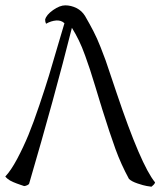

<svg xmlns="http://www.w3.org/2000/svg" viewBox="-34 -686 600 718"><path d="M-14.2 -25.9Q6.8 -47.9 30.3 -92Q53.7 -136.2 72.3 -181.2Q90.8 -226.1 113.5 -293.5Q136.2 -360.8 149.2 -403.6Q162.1 -446.3 181.6 -513.4Q201.2 -580.6 207 -599.1Q194.8 -610.8 176 -609.4Q157.2 -607.9 138.2 -597.2Q134.8 -604 134.8 -612.8Q139.2 -630.4 164.3 -648.2Q189.5 -666 210 -666Q231.4 -666 251.7 -656Q272 -646 284.2 -626Q301.8 -595.7 315.4 -569.3Q329.1 -543 342 -510Q355 -477.1 360.8 -460.7Q366.7 -444.3 381.6 -399.2Q396.5 -354 401.9 -338.9Q492.7 -68.8 545.9 -3.9Q544.9 0 541.5 3.9Q538.1 7.8 535.2 9.8L532.2 12.2Q525.4 11.2 514.4 9.5Q503.4 7.8 480.7 0.2Q458 -7.3 448.2 -17.1Q418.5 -71.8 397.7 -128.9Q377 -186 347.7 -279.3Q346.2 -284.2 345.5 -286.9Q344.7 -289.6 343.3 -293.9Q341.8 -298.3 340.8 -301.8Q336.4 -316.4 322.8 -361.1Q309.1 -405.8 302.7 -425.3Q296.4 -444.8 284.4 -478Q272.5 -511.2 260.5 -535.6Q248.5 -560.1 234.9 -582Q169.9 -323.2 75.2 0Q74.7 3.4 67.9 6.6Q61 9.8 56.2 9.8Q52.7 8.8 42.5 5.1Q32.2 1.5 28.1 0Q23.9 -1.5 15.9 -4.9Q7.8 -8.3 3.4 -11Q-1 -13.7 -5.9 -17.6Q-10.7 -21.5 -14.2 -25.9Z"/></svg>

Font: Crimson
Style: Roman
Weight: 400
Version: Version 0.8